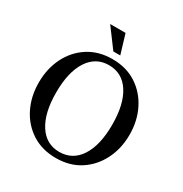

<svg xmlns="http://www.w3.org/2000/svg" viewBox="-199 -1008 1121 1178"><g transform="rotate(30 362.0 -419.5)"><path d="M362 20Q265 20 192.5 -26.5Q120 -73 80.5 -152.5Q41 -232 41 -330Q41 -428 80.5 -507.5Q120 -587 192.5 -633.5Q265 -680 362 -680Q460 -680 532 -633.5Q604 -587 644 -507.5Q684 -428 684 -330Q684 -232 644 -152.5Q604 -73 532 -26.5Q460 20 362 20ZM362 -23Q456 -23 508.5 -104Q561 -185 561 -330Q561 -475 508.5 -556Q456 -637 362 -637Q269 -637 216.5 -556Q164 -475 164 -330Q164 -185 216.5 -104Q269 -23 362 -23ZM342 -723 241 -859H350L391 -723Z"/></g></svg>

Font: El Messiri SemiBold
Style: Regular
Weight: 600
Designer: Mohamed Gaber
Foundry: Kief Type Foundry
Version: Version 2.020; ttfautohint (v1.8.3)